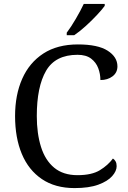

<svg xmlns="http://www.w3.org/2000/svg" viewBox="-20 -951 654 981"><path d="M361 10Q262 10 194 -36Q126 -82 91.5 -164.5Q57 -247 57 -358Q57 -466 93.5 -548.5Q130 -631 201.5 -677.5Q273 -724 378 -724Q480 -724 530 -692Q580 -660 580 -612Q580 -580 555 -561Q530 -542 493 -542Q493 -573 482 -602.5Q471 -632 445.5 -651.5Q420 -671 376 -671Q263 -671 215.5 -589.5Q168 -508 168 -358Q168 -269 189.5 -200.5Q211 -132 257 -94Q303 -56 376 -56Q449 -56 490.5 -81.5Q532 -107 557 -141Q565 -136 570.5 -126.5Q576 -117 576 -102Q576 -77 553 -51Q530 -25 482.5 -7.5Q435 10 361 10ZM321 -784Q343 -813 367.5 -855Q392 -897 408 -931H515V-921Q503 -904 476 -875Q449 -846 417.5 -817.5Q386 -789 359 -771H321Z"/></svg>

Font: Noto Serif Dives Akuru
Style: Regular
Weight: 400
Designer: Fernando Caro
Foundry: Fernando Caro
Version: Version 2.000; ttfautohint (v1.8.4.7-5d5b)